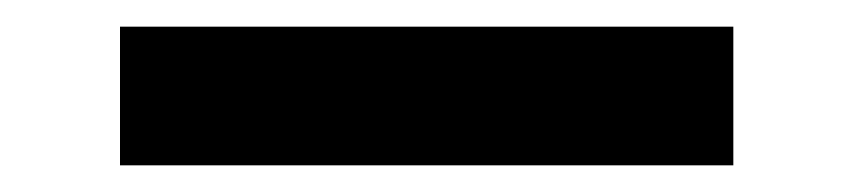

<svg xmlns="http://www.w3.org/2000/svg" viewBox="-20 -402 640 144"><path d="M70 -278V-382H530V-278Z"/></svg>

Font: Source Code Pro ExtraLight
Style: Bold
Weight: 700
Monospace: yes
Version: Version 1.018;hotconv 1.0.116;makeotfexe 2.5.65601